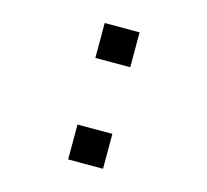

<svg xmlns="http://www.w3.org/2000/svg" viewBox="-82 -613 763 707"><g transform="rotate(15 300.0 -260.0)"><path d="M234 -387V-520H367V-387ZM234 0V-133H367V0Z"/></g></svg>

Font: Nova
Style: Regular
Weight: 400
Monospace: yes
Designer: Belleve Invis
Foundry: Belleve Invis
Version: Version 24.1.4; ttfautohint (v1.8.4)